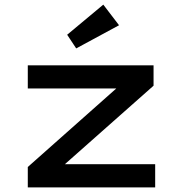

<svg xmlns="http://www.w3.org/2000/svg" viewBox="-20 -809 792 829"><path d="M100 0V-88L508 -450L525 -427H100V-527H643V-439L242 -84L222 -100H650V0ZM309 -600 270 -659 426 -789 494 -700Z"/></svg>

Font: Lexend Zetta Medium
Style: Regular
Weight: 500
Designer: Bonnie Shaver-Troup, Thomas Jockin
Foundry: Lexend
Version: Version 1.007